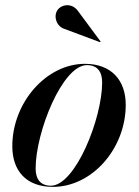

<svg xmlns="http://www.w3.org/2000/svg" viewBox="-20 -719 542 749"><path d="M232 -606 370 -554.5 372.5 -557 283.5 -677C258.5 -710.5 217 -700.5 203.5 -678.5C188 -654 200.5 -615.5 232 -606ZM186.5 10C340 10 470.5 -140 470.5 -310C470.5 -405 415.5 -470 311 -470C161 -470 28 -319.5 28 -148.5C28 -53.5 81.5 10 186.5 10ZM178.5 5.5C137.5 5.5 119 -20.5 119 -62C119 -203.5 223.5 -465 319 -465C360 -465 378.5 -439 378.5 -397.5C378.5 -256 273.5 5.5 178.5 5.5Z"/></svg>

Font: Bodoni* 36pt Medium
Style: Italic
Weight: 500
Italic angle: -13°
Version: Version 2.3